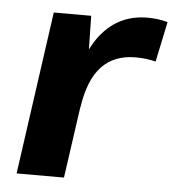

<svg xmlns="http://www.w3.org/2000/svg" viewBox="-45 -592 575 634"><g transform="rotate(5 243.0 -275.0)"><path d="M109 -540H233L237 -331L190 0H33ZM192 -277Q211 -412 269 -481Q327 -550 419 -550Q436 -550 452.5 -548Q469 -546 486 -541L458 -408Q428 -416 391 -416Q320 -416 278.5 -371.5Q237 -327 224 -236Z"/></g></svg>

Font: Pathway Extreme 8pt Thin 12pt
Style: Bold Italic
Weight: 700
Italic angle: -8°
Version: Version 1.001;gftools[0.9.26]